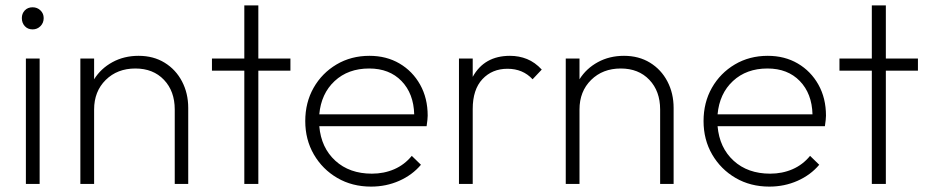

<svg xmlns="http://www.w3.org/2000/svg" viewBox="-20 -682 3452 712"><path d="M101 -573Q83 -573 72 -585Q61 -597 61 -615Q61 -632 72 -643.5Q83 -655 101 -655Q118 -655 130 -643.5Q142 -632 142 -615Q142 -597 130 -585Q118 -573 101 -573ZM76 0V-465H127V0Z M278 0V-465H329V-388Q354 -428 397 -451.5Q440 -475 494 -475Q549 -475 590.5 -449.5Q632 -424 655 -380Q678 -336 678 -282V0H628V-276Q628 -344 588 -386Q548 -428 482 -428Q415 -428 372 -385.5Q329 -343 329 -276V0Z M886 0V-420H766V-465H886V-662H938V-465H1057V-420H938V0Z M1356 10Q1286 10 1231 -22Q1176 -54 1144 -109Q1112 -164 1112 -233Q1112 -302 1143 -356.5Q1174 -411 1228 -443Q1282 -475 1350 -475Q1413 -475 1461.5 -446.5Q1510 -418 1538 -368Q1566 -318 1566 -253Q1566 -241 1562 -214H1164Q1171 -134 1223.5 -86Q1276 -38 1359 -38Q1404 -38 1442 -54.5Q1480 -71 1507 -104L1541 -71Q1509 -33 1460.5 -11.5Q1412 10 1356 10ZM1349 -428Q1271 -428 1221 -381.5Q1171 -335 1164 -258H1516Q1514 -335 1469 -381.5Q1424 -428 1349 -428Z M1682 0V-465H1733V-397Q1776 -475 1871 -475Q1905 -475 1934.5 -463Q1964 -451 1989 -424L1955 -388Q1919 -427 1862 -427Q1805 -427 1769 -388.5Q1733 -350 1733 -278V0Z M2078 0V-465H2129V-388Q2154 -428 2197 -451.5Q2240 -475 2294 -475Q2349 -475 2390.5 -449.5Q2432 -424 2455 -380Q2478 -336 2478 -282V0H2428V-276Q2428 -344 2388 -386Q2348 -428 2282 -428Q2215 -428 2172 -385.5Q2129 -343 2129 -276V0Z M2833 10Q2763 10 2708 -22Q2653 -54 2621 -109Q2589 -164 2589 -233Q2589 -302 2620 -356.5Q2651 -411 2705 -443Q2759 -475 2827 -475Q2890 -475 2938.5 -446.5Q2987 -418 3015 -368Q3043 -318 3043 -253Q3043 -241 3039 -214H2641Q2648 -134 2700.5 -86Q2753 -38 2836 -38Q2881 -38 2919 -54.5Q2957 -71 2984 -104L3018 -71Q2986 -33 2937.5 -11.5Q2889 10 2833 10ZM2826 -428Q2748 -428 2698 -381.5Q2648 -335 2641 -258H2993Q2991 -335 2946 -381.5Q2901 -428 2826 -428Z M3213 0V-420H3093V-465H3213V-662H3265V-465H3384V-420H3265V0Z"/></svg>

Font: Outfit Extra Light
Style: Regular
Weight: 200
Designer: Rodrigo Fuenzalida
Foundry: fragTYPE
Version: Version 1.000